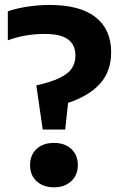

<svg xmlns="http://www.w3.org/2000/svg" viewBox="-20 -770 504 798"><path d="M157.5 -231.5 131 -415Q194.5 -429.5 229.8 -447Q265 -464.5 279.2 -487Q293.5 -509.5 293.5 -538.5Q293.5 -583.5 263 -606.2Q232.5 -629 166 -629Q84 -629 12.5 -602.5V-723Q46 -735 93.5 -742.2Q141 -749.5 185.5 -749.5Q312.5 -749.5 377.2 -698.5Q442 -647.5 442 -553Q442 -474 396.2 -422.8Q350.5 -371.5 263 -342.5L251 -231.5ZM204.5 8.5Q160 8.5 132.5 -16.5Q105 -41.5 105 -83.5Q105 -126 132 -151Q159 -176 204.5 -176Q250 -176 276.8 -150.5Q303.5 -125 303.5 -83.5Q303.5 -42.5 276.2 -17Q249 8.5 204.5 8.5Z"/></svg>

Font: Encode Sans SemiCondensed SemiCondensed
Style: Bold
Weight: 700
Width: 4
Designer: Multiple Designers
Foundry: Impallari Type
Version: Version 3.000; ttfautohint (v1.8.3) -l 8 -r 50 -G 200 -x 14 